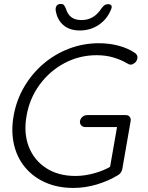

<svg xmlns="http://www.w3.org/2000/svg" viewBox="-20 -925 734 955"><path d="M344.7 9.8Q267.6 9.8 206.5 -17.1Q145.5 -43.9 105 -92.3Q64.5 -140.6 49.3 -207Q34.2 -273.4 47.9 -349.6Q61.5 -426.8 100.1 -492.7Q138.7 -558.6 195.8 -607.4Q252.9 -656.2 323.7 -683.1Q394.5 -710 471.7 -710Q524.4 -710 571.3 -697.3Q618.2 -684.6 653.3 -660.2Q659.2 -655.3 662.1 -648.4Q665 -641.6 663.1 -634.8Q661.1 -621.1 650.4 -612.3Q639.6 -603.5 629.9 -603.5Q625 -603.5 620.6 -605.5Q616.2 -607.4 613.3 -609.4Q582 -627.9 543.9 -639.2Q505.9 -650.4 460.9 -650.4Q375 -650.4 301.3 -611.3Q227.5 -572.3 177.2 -503.9Q127 -435.5 112.3 -349.6Q96.7 -263.7 123 -195.8Q149.4 -127.9 209.5 -88.9Q269.5 -49.8 355.5 -49.8Q400.4 -49.8 448.2 -63Q496.1 -76.2 532.2 -97.7L524.4 -77.1L564.5 -306.6L577.1 -293H404.3Q391.6 -293 383.8 -301.8Q376 -310.5 377.9 -323.2Q380.9 -336.9 391.1 -344.7Q401.4 -352.5 414.1 -352.5H605.5Q618.2 -352.5 625 -344.2Q631.8 -335.9 629.9 -323.2L587.9 -82Q585.9 -74.2 581.1 -66.9Q576.2 -59.6 568.4 -54.7Q518.6 -24.4 460.9 -7.3Q403.3 9.8 344.7 9.8ZM377 -773.4Q326.2 -773.4 294.9 -800.3Q263.7 -827.1 256.8 -875Q255.9 -888.7 262.2 -897Q268.6 -905.3 282.2 -905.3Q293.9 -905.3 298.3 -899.4Q302.7 -893.6 307.6 -882.8Q315.4 -854.5 334.5 -839.8Q353.5 -825.2 385.7 -825.2Q447.3 -825.2 484.4 -882.8Q492.2 -893.6 499.5 -898.9Q506.8 -904.3 517.6 -904.3Q530.3 -904.3 534.2 -897Q538.1 -889.6 531.2 -875Q510.7 -827.1 469.7 -800.3Q428.7 -773.4 377 -773.4Z"/></svg>

Font: Quicksand
Style: Italic
Weight: 400
Designer: Andrew Paglinawan
Foundry: Andrew Paglinawan
Version: Version 3.006